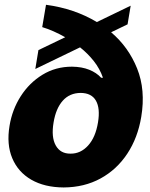

<svg xmlns="http://www.w3.org/2000/svg" viewBox="-20 -784 637 815"><path d="M521.5 -680.7 451.7 -647Q525.4 -584.5 562 -493.4Q598.6 -402.3 579.6 -288.1Q564.9 -199.2 520.3 -131.6Q475.6 -64 406.7 -26.4Q337.9 11.2 250 11.7Q168.9 11.2 112.8 -21.2Q56.6 -53.7 32 -112.5Q7.3 -171.4 20.5 -250Q31.7 -318.8 68.1 -375.7Q104.5 -432.6 160.4 -466.8Q216.3 -501 285.6 -501Q327.6 -500.5 358.6 -488Q389.6 -475.6 409.2 -454.1H417Q403.8 -492.2 378.2 -524.7Q352.5 -557.1 319.8 -583L129.9 -491.2L143.1 -571.3L256.8 -626Q231.9 -640.1 207 -651.1Q182.1 -662.1 159.2 -668.9L175.3 -763.7Q295.9 -747.6 391.1 -690.4L534.7 -759.8ZM279.3 -131.8Q322.3 -131.3 354 -166.3Q385.7 -201.2 396 -264.6Q405.8 -324.2 387.2 -356.7Q368.7 -389.2 322.3 -389.6Q275.4 -389.2 246.3 -356.4Q217.3 -323.7 207.5 -264.6Q196.8 -202.1 216.6 -166.7Q236.3 -131.3 279.3 -131.8Z"/></svg>

Font: Inter Display Black
Style: Italic
Weight: 900
Italic angle: -9.39999°
Designer: Rasmus Andersson
Foundry: rsms
Version: Version 4.000;git-a52131595